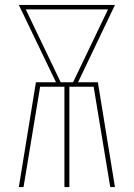

<svg xmlns="http://www.w3.org/2000/svg" viewBox="-20 -755 540 775"><path d="M56 0 125 -423H206L56 -735H444L295 -423H375L444 0H425L358 -405H260V0H240V-405H142L75 0ZM225 -423H275L416 -717H84Z"/></svg>

Font: Iosevka SS18 Thin
Style: Regular
Weight: 100
Monospace: yes
Designer: Belleve Invis
Foundry: Belleve Invis
Version: Version 25.1.1; ttfautohint (v1.8.4)